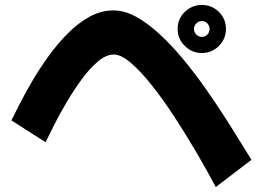

<svg xmlns="http://www.w3.org/2000/svg" viewBox="-20 -743 1061 775"><path d="M795 -529Q755 -529 726 -557.5Q697 -586 697 -626Q697 -667 726 -695Q755 -723 795 -723Q835 -723 863.5 -695Q892 -667 892 -626Q892 -586 863.5 -557.5Q835 -529 795 -529ZM851 12Q816 -54 773 -127.5Q730 -201 684 -271.5Q638 -342 593 -398.5Q548 -455 508.5 -489Q469 -523 439 -523Q409 -523 376 -495.5Q343 -468 311 -424.5Q279 -381 250 -332Q221 -283 199 -239.5Q177 -196 164 -169L26 -257Q38 -281 59 -322.5Q80 -364 109.5 -414.5Q139 -465 175 -515Q211 -565 253 -607.5Q295 -650 341.5 -675.5Q388 -701 438 -701Q483 -701 530 -675Q577 -649 625 -604.5Q673 -560 719 -504.5Q765 -449 807 -389.5Q849 -330 885 -274Q921 -218 949 -172Q977 -126 995 -98ZM795 -594Q808 -594 817 -603.5Q826 -613 826 -626Q826 -639 817 -648.5Q808 -658 795 -658Q782 -658 772.5 -648.5Q763 -639 763 -626Q763 -613 772.5 -603.5Q782 -594 795 -594Z"/></svg>

Font: Mochiy Pop P One
Style: Regular
Weight: 400
Designer: FONTDASU
Foundry: FONTDASU / Google Inc. / Adobe
Version: Version 2.000